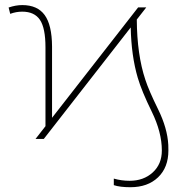

<svg xmlns="http://www.w3.org/2000/svg" viewBox="-20 -558 711 771"><path d="M122.6 0 162.6 -51.3V-367.7Q162.6 -445.3 140.4 -478.3Q118.2 -511.2 69.3 -511.2Q44.4 -511.2 21 -502.4L14.6 -527.8Q43 -537.6 69.3 -537.6Q130.4 -537.6 159.4 -497.6Q188.5 -457.5 189 -371.6V-85L534.7 -528.3H567.4L529.3 -479.5Q530.3 -337.9 563.5 -238.3Q577.6 -194.8 615 -118.9Q652.3 -43 655.8 23.9L656.2 46.4Q656.2 114.3 614.7 154.1Q573.2 193.8 503.4 193.8Q461.9 193.8 437 185.5V159.2Q467.8 168 500.5 168Q556.6 168 593.3 134.5Q629.9 101.1 629.9 46.4Q629.9 -26.9 589.4 -109.6Q548.8 -192.4 533.2 -245.6Q507.3 -333.5 504.9 -447.8L155.8 0Z"/></svg>

Font: Roboto Thin
Style: Regular
Weight: 250
Designer: Google
Version: Version 2.134; 2016